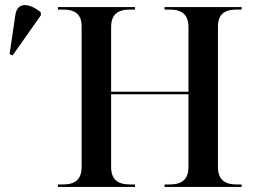

<svg xmlns="http://www.w3.org/2000/svg" viewBox="-20 -742 1014 762"><path d="M30 -522 142 -681V-693C99 -729 49 -737 41 -683L18 -527ZM210 0H516V-10H495C447 -10 421 -30 421 -80V-368H728V-80C728 -30 702 -10 654 -10H633V0H939V-10H918C871 -10 845 -30 845 -80V-637C845 -685 871 -704 918 -704H939V-714H633V-704H654C702 -704 728 -684 728 -634V-378H421V-634C421 -684 447 -704 495 -704H516V-714H210V-704H231C278 -704 304 -685 304 -637V-80C304 -30 278 -10 231 -10H210Z"/></svg>

Font: Noto Serif Display Medium
Style: Regular
Weight: 500
Designer: Monotype Design Team
Foundry: Monotype Imaging Inc.
Version: Version 2.009